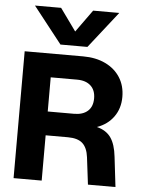

<svg xmlns="http://www.w3.org/2000/svg" viewBox="-59 -933 722 980"><g transform="rotate(5 302.0 -443.5)"><path d="M365 -700H227L80 -887H214L296 -773L378 -887H512ZM306 -232H192V0H48V-650H348Q413 -650 462 -626.5Q511 -603 538 -560.5Q565 -518 565 -461Q565 -402 534 -359Q503 -316 449 -297Q497 -285 521 -251Q545 -217 552 -153L570 0H429L412 -139Q406 -187 381.5 -209.5Q357 -232 306 -232ZM327 -529H192V-354H327Q372 -354 397 -376.5Q422 -399 422 -441Q422 -483 397 -506Q372 -529 327 -529Z"/></g></svg>

Font: Overused Grotesk
Style: Bold
Weight: 700
Version: Version 0.003